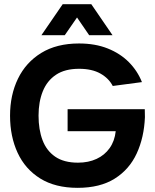

<svg xmlns="http://www.w3.org/2000/svg" viewBox="-20 -887 745 923"><path d="M676 -362Q677 -342 676.7 -323.7Q672.7 -226.3 637.3 -149.5Q602 -72.7 531.5 -28.3Q461 16 353.3 16Q245.7 16 173.3 -29Q101 -74 64.7 -152.5Q28.3 -231 28.3 -331Q28.3 -430 66.3 -508.5Q104.3 -587 178.3 -632.5Q252.3 -678 360 -678Q437.7 -678 497.8 -654Q558 -630 599.5 -588.2Q641 -546.3 662.3 -492.3L522 -473.7Q503 -510.7 462.5 -533.5Q422 -556.3 360 -556.3Q292.3 -556.3 249.3 -527.7Q206.3 -499 185.8 -448.2Q165.3 -397.3 165.3 -331Q165.3 -264 184.5 -213.2Q203.7 -162.3 245.5 -133.7Q287.3 -105 355 -105Q405.3 -105 444.3 -123.2Q483.3 -141.3 507.3 -175.3Q531.3 -209.3 536.3 -256.3H305V-362ZM419 -866.7 521 -717.7H408.7L350.3 -803L291.3 -717.7H179L281.3 -866.7Z"/></svg>

Font: Nata Sans
Style: Regular
Weight: 400
Designer: Daniel Uzquiano Cruz
Version: Version 1.001